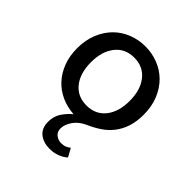

<svg xmlns="http://www.w3.org/2000/svg" viewBox="-197 -635 995 995"><g transform="rotate(45 300.0 -137.5)"><path d="M323 226Q278 226 248.5 202.5Q219 179 219 131Q219 91 239.5 61Q260 31 285 11Q236 8 194 -11Q152 -30 121.5 -63Q91 -96 73.5 -141.5Q56 -187 56 -244Q56 -305 76 -353Q96 -401 129.5 -434Q163 -467 207.5 -484Q252 -501 300 -501Q348 -501 392.5 -484Q437 -467 470.5 -434Q504 -401 524 -353Q544 -305 544 -244Q544 -194 531.5 -155.5Q519 -117 496.5 -87.5Q474 -58 442.5 -36.5Q411 -15 372 2Q332 20 310.5 51Q289 82 289 111Q289 137 307 150Q325 163 345 163Q363 163 376 157.5Q389 152 398 144L423 190Q406 206 380 216Q354 226 323 226ZM300 -68Q366 -68 404 -115.5Q442 -163 442 -244Q442 -323 404 -371Q366 -419 300 -419Q234 -419 196 -371Q158 -323 158 -244Q158 -163 196 -115.5Q234 -68 300 -68Z"/></g></svg>

Font: Source Code Pro Medium
Style: Regular
Weight: 500
Monospace: yes
Designer: Paul D. Hunt, Teo Tuominen
Foundry: Adobe Systems Incorporated
Version: Version 2.030;PS 1.000;hotconv 16.6.51;makeotf.lib2.5.65220